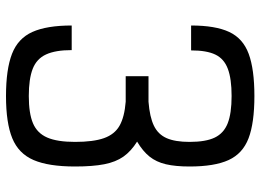

<svg xmlns="http://www.w3.org/2000/svg" viewBox="-134 -720 868 640"><g transform="rotate(90 300.0 -400.0)"><path d="M300 14Q211 14 159.5 -6Q108 -26 86.5 -74Q65 -122 65 -205H147Q147 -151 161.5 -119.5Q176 -88 209.5 -75Q243 -62 300 -62Q358 -62 391 -76Q424 -90 438.5 -123.5Q453 -157 453 -216Q453 -277 440.5 -312.5Q428 -348 399 -364.5Q370 -381 319 -385H234V-461H319Q370 -465 399 -479Q428 -493 440.5 -521.5Q453 -550 453 -598Q453 -652 438.5 -682Q424 -712 391 -725Q358 -738 300 -738Q243 -738 209.5 -725.5Q176 -713 162 -684Q148 -655 148 -603H65Q65 -684 86.5 -730Q108 -776 159.5 -795Q211 -814 300 -814Q390 -814 441 -794.5Q492 -775 513.5 -728Q535 -681 535 -598Q535 -551 527.5 -519Q520 -487 502 -464.5Q484 -442 452 -423Q484 -403 502 -377.5Q520 -352 527.5 -313.5Q535 -275 535 -216Q535 -128 513.5 -78Q492 -28 441 -7Q390 14 300 14Z"/></g></svg>

Font: Victor Mono Thin Medium
Style: Regular
Weight: 500
Monospace: yes
Version: Version 1.561;gftools[0.9.30]